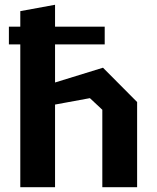

<svg xmlns="http://www.w3.org/2000/svg" viewBox="-20 -785 660 805"><path d="M17.3 -673.3H134H148.5H419V-598.8H17.3ZM409 -324.8 356.9 -373.5 128.3 -331.4V-413.7L411.8 -501.1L554.9 -357.2V0H409ZM65.1 -738.3 210.8 -765V0H65.1Z"/></svg>

Font: Monaspace Krypton Var ExLight
Style: Regular
Weight: 200
Designer: Riley Cran and the Lettermatic Team
Version: Version 1.200 (Monaspace Krypton Var)